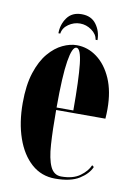

<svg xmlns="http://www.w3.org/2000/svg" viewBox="-78 -702 529 762"><g transform="rotate(10 187.0 -320.5)"><path d="M198 10Q142.5 10 102.5 -25.5Q62.5 -61 41 -122.8Q19.5 -184.5 19.5 -263.5Q19.5 -336 36 -386.5Q52.5 -437 78.8 -467.8Q105 -498.5 134.8 -512.5Q164.5 -526.5 191.5 -526.5Q236 -526.5 273.2 -498.8Q310.5 -471 332.8 -420Q355 -369 355 -298Q355 -278.5 353.5 -259H155Q155 -178 158.8 -120.5Q162.5 -63 176.5 -32.8Q190.5 -2.5 220.5 -2.5Q268 -2.5 296 -23Q324 -43.5 334 -68L341.5 -62Q329.5 -33.5 295 -11.8Q260.5 10 198 10ZM191.5 -516.5Q174.5 -516.5 164.8 -456.8Q155 -397 155 -269H222.5Q222.5 -394 215.8 -455.2Q209 -516.5 191.5 -516.5ZM189.5 -651Q228.5 -651 248.5 -623.5Q268.5 -596 268.5 -560.5H261Q257.5 -583 236 -598.2Q214.5 -613.5 189.5 -613.5Q164.5 -613.5 143 -598.5Q121.5 -583.5 118.5 -560.5H111Q111 -596 130.8 -623.5Q150.5 -651 189.5 -651Z"/></g></svg>

Font: Imbue 100pt ExtraBold
Style: Regular
Weight: 800
Designer: Tyler Finck
Foundry: Etcetera Type Company
Version: Version 1.102; ttfautohint (v1.8.3)